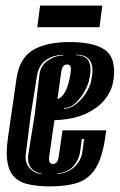

<svg xmlns="http://www.w3.org/2000/svg" viewBox="-20 -653 427 685"><path d="M159 12Q108 12 73.5 2.5Q39 -7 21.5 -33.5Q4 -60 4 -109Q4 -122 5.5 -136Q7 -150 9 -166L39 -373Q50 -447 98.5 -475Q147 -503 230 -503Q305 -503 346 -480.5Q387 -458 387 -399Q387 -354 370.5 -323Q354 -292 327.5 -272Q301 -252 271 -241Q249 -233 224.5 -229Q200 -225 174 -224L156 -98Q155 -95 155 -92Q155 -89 155 -86Q155 -68 169 -68Q177 -68 182.5 -74.5Q188 -81 190 -98L203 -188H359L356 -167Q346 -93 322 -54Q298 -15 258.5 -1.5Q219 12 159 12ZM208 -265Q230 -265 250 -280.5Q270 -296 285 -318.5Q300 -341 305 -363Q307 -374 308.5 -383Q310 -392 310 -400Q310 -458 252 -458V-456Q303 -456 303 -405Q303 -388 297 -364Q294 -350 281.5 -327Q269 -304 250.5 -286Q232 -268 209 -268ZM127 -33V-35Q111 -35 95.5 -49Q80 -63 80 -89Q80 -92 80 -95Q80 -98 81 -102L104 -245L121 -389Q125 -419 151 -437Q177 -455 205 -455V-457Q170 -457 144 -438.5Q118 -420 112 -383L90 -245L72 -103Q68 -72 86.5 -52.5Q105 -33 127 -33ZM185 -300Q194 -301 204 -313Q212 -322 219.5 -341Q227 -360 232 -393Q232 -397 232.5 -400Q233 -403 233 -405Q233 -411 231 -417Q227 -423 219 -423Q211 -423 205.5 -416.5Q200 -410 198 -393ZM183 -33Q219 -33 244.5 -56.5Q270 -80 274 -113L280 -157H272L266 -113Q262 -82 240 -58.5Q218 -35 183 -35ZM113 -556 123 -633H345L335 -556Z"/></svg>

Font: Alumni Sans Inline One
Style: Italic
Weight: 400
Italic angle: -8°
Designer: Robert E. Leuschke
Foundry: Robert E. Leuschke
Version: Version 1.100; ttfautohint (v1.8.3)